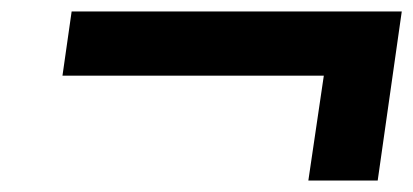

<svg xmlns="http://www.w3.org/2000/svg" viewBox="-20 -428 721 335"><path d="M518 -113 545 -296H89L105 -408H681L639 -113Z"/></svg>

Font: Lexend Med
Style: Italic
Weight: 500
Italic angle: -8.13011°
Designer: Bonnie Shaver-Troup, Thomas Jockin
Foundry: Lexend
Version: Version 1.007